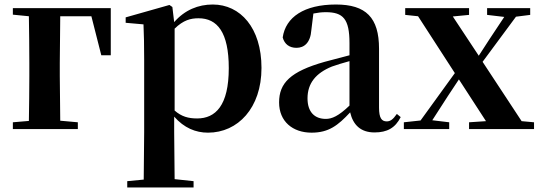

<svg xmlns="http://www.w3.org/2000/svg" viewBox="-20 -572 2398 851"><path d="M37 -507 108 -500C109 -442 110 -355 110 -293V-235C110 -179 109 -94 108 -36L37 -30V0H325V-30L247 -37L245 -235V-293L247 -500H385L429 -327H471V-536H37Z M902 16C1034 16 1139 -93 1139 -271C1139 -449 1045 -552 923 -552C859 -552 799 -528 752 -474L744 -541L731 -550L537 -495V-471L616 -464C618 -415 619 -375 619 -309V14L617 224L544 231V259H838V231L754 222L752 13V-55C796 -5 847 16 902 16ZM754 -445C793 -483 825 -491 860 -491C943 -491 994 -429 994 -270C994 -104 935 -47 854 -47C815 -47 785 -55 754 -82Z M1640 15C1696 15 1732 -5 1756 -53L1739 -67C1721 -41 1709 -34 1694 -34C1672 -34 1660 -48 1660 -95V-356C1660 -494 1602 -552 1469 -552C1328 -552 1246 -496 1233 -406C1241 -376 1263 -360 1294 -360C1328 -360 1356 -382 1360 -439L1369 -512C1389 -516 1406 -518 1424 -518C1501 -518 1529 -488 1529 -381V-327L1419 -298C1267 -255 1217 -204 1217 -118C1217 -34 1277 16 1361 16C1437 16 1478 -16 1532 -74C1545 -18 1579 15 1640 15ZM1529 -104C1480 -57 1451 -45 1424 -45C1375 -45 1343 -75 1343 -136C1343 -203 1380 -248 1451 -277C1471 -284 1499 -293 1529 -301Z M2139 -506 2215 -497 2150 -399 2102 -325 1987 -499 2059 -506V-536H1776V-506L1833 -500L1996 -248L1844 -38L1770 -30V0H1971V-30L1896 -39L1965 -146L2014 -220L2134 -35L2059 -30V0H2347V-30L2292 -35L2119 -298L2267 -498L2330 -506V-536H2139Z"/></svg>

Font: GenRyuMin2 TW B
Style: Regular
Weight: 700
Version: Version 2.100;PS 2.1;hotconv 16.6.51;makeotf.lib2.5.65220 DE